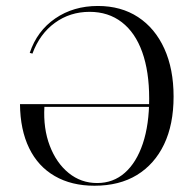

<svg xmlns="http://www.w3.org/2000/svg" viewBox="-20 -602 640 634"><path d="M291.9 11.3Q216.1 11.3 160.9 -20.6Q105.6 -52.4 76.2 -112.9Q46.8 -173.4 46 -258.1H504V-249.2H126.6Q122.6 -177.4 144.4 -120.6Q166.1 -63.7 206.9 -30.6Q247.6 2.4 300.8 2.4Q354 2.4 392.3 -31.5Q430.6 -65.3 451.6 -127.8Q472.6 -190.3 472.6 -276.6Q472.6 -366.1 449.6 -430.2Q426.6 -494.4 382.3 -528.6Q337.9 -562.9 275.8 -562.9Q211.3 -562.9 161.3 -526.6Q111.3 -490.3 87.1 -425L78.2 -427.4Q102.4 -500 162.5 -541.1Q222.6 -582.3 303.2 -582.3Q379.8 -582.3 435.9 -545.6Q491.9 -508.9 522.6 -441.5Q553.2 -374.2 553.2 -283.1Q553.2 -191.1 521.8 -125.4Q490.3 -59.7 432.3 -24.2Q374.2 11.3 291.9 11.3Z"/></svg>

Font: Playfair 144pt SemiCondensed Light
Style: Regular
Weight: 300
Width: 4
Designer: Claus Eggers Sørensen
Foundry: Claus Eggers Sørensen
Version: Version 2.203